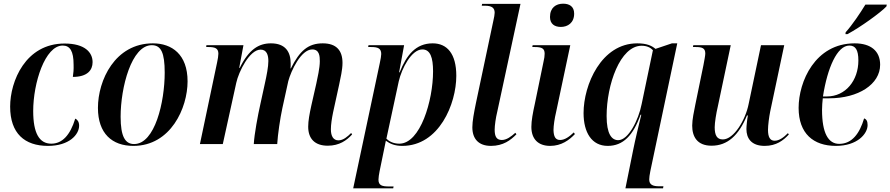

<svg xmlns="http://www.w3.org/2000/svg" viewBox="-20 -781 4828 1041"><path d="M240 10C355 10 409 -51 409 -100C409 -121 399 -133 388 -138C360 -46 316 -2 258 -2C193 -2 160 -59 160 -179C160 -331 224 -534 320 -534C360 -534 379 -503 379 -431C380 -405 378 -383 375 -364C454 -364 482 -401 482 -444C482 -497 440 -545 330 -545C118 -545 35 -340 35 -203C35 -57 114 10 240 10Z M703 10C906 10 997 -196 997 -340C997 -486 912 -546 809 -546C603 -546 511 -345 511 -196C511 -57 588 10 703 10ZM707 0C659 0 634 -40 634 -148C634 -307 693 -536 803 -536C853 -536 873 -496 873 -387C873 -228 820 0 707 0Z M1757 9C1820 9 1860 -20 1889 -52L1884 -60C1864 -40 1841 -20 1815 -20C1788 -20 1774 -42 1774 -80C1774 -105 1779 -138 1786 -172L1819 -323C1826 -358 1837 -402 1837 -440C1837 -506 1805 -546 1730 -546C1651 -546 1605 -506 1557 -410H1555C1556 -417 1556 -428 1556 -437C1556 -499 1528 -546 1449 -546C1383 -546 1329 -513 1280 -413H1277L1300 -536H1099L1098 -526H1111C1146 -526 1164 -519 1164 -490C1164 -479 1161 -460 1157 -442L1064 0H1188L1261 -332C1274 -392 1333 -512 1393 -512C1428 -512 1435 -479 1435 -450C1435 -419 1426 -373 1416 -328L1392 -218C1378 -156 1359 -54 1356 0H1483C1486 -51 1499 -140 1511 -195L1543 -341C1558 -397 1612 -513 1673 -513C1712 -513 1714 -476 1714 -449C1714 -412 1701 -357 1695 -328L1668 -209C1658 -163 1651 -126 1651 -94C1651 -29 1687 9 1757 9Z M2039 -438 1895 240H2112L2114 230H2090C2052 230 2032 225 2032 193C2032 182 2035 163 2038 148L2061 36C2066 14 2068 2 2072 -18C2095 -1 2121 10 2161 10C2361 10 2454 -218 2454 -370C2454 -490 2404 -546 2326 -546C2234 -546 2184 -482 2147 -389H2144L2171 -536H1978L1976 -526H1993C2030 -526 2047 -518 2047 -488C2047 -479 2044 -461 2039 -438ZM2145 -2C2111 -2 2088 -16 2075 -29L2142 -340C2158 -410 2211 -513 2270 -513C2313 -513 2328 -469 2328 -394C2328 -236 2259 -2 2145 -2Z M2642 10C2708 10 2749 -21 2780 -53L2774 -61C2751 -40 2726 -22 2701 -22C2672 -22 2662 -41 2662 -78C2662 -100 2668 -143 2676 -175L2802 -760H2594L2592 -750H2609C2647 -750 2662 -738 2662 -712C2662 -703 2659 -686 2655 -669L2560 -220C2550 -171 2541 -124 2541 -91C2541 -28 2575 10 2642 10Z M3021 -635C3058 -635 3093 -657 3093 -707C3093 -747 3066 -761 3033 -761C2995 -761 2962 -740 2962 -689C2962 -651 2987 -635 3021 -635ZM2963 10C3024 10 3067 -22 3097 -54L3091 -63C3068 -41 3043 -22 3017 -22C2991 -22 2982 -41 2981 -76C2981 -99 2987 -140 2995 -173L3072 -536H2868L2866 -526H2880C2918 -526 2933 -518 2933 -490C2933 -478 2931 -463 2927 -447L2880 -219C2869 -169 2861 -127 2861 -93C2861 -27 2898 10 2963 10Z M3413 32 3371 240H3575L3577 229H3554C3520 229 3500 221 3500 192C3500 184 3502 165 3506 147L3652 -546H3623L3534 -516C3514 -533 3487 -546 3435 -546C3240 -546 3144 -321 3144 -168C3144 -63 3188 10 3275 10C3359 10 3413 -47 3453 -159H3457C3448 -123 3422 -15 3413 32ZM3332 -21C3296 -21 3269 -55 3269 -152C3269 -321 3342 -533 3459 -533C3487 -533 3507 -523 3520 -509L3459 -217C3442 -130 3387 -21 3332 -21Z M4126 10C4189 10 4228 -20 4257 -52L4252 -59C4229 -36 4205 -18 4180 -18C4155 -18 4144 -38 4144 -77C4144 -102 4150 -147 4156 -177L4232 -536H4106L4039 -217C4022 -131 3959 -25 3899 -25C3867 -25 3855 -48 3855 -91C3855 -116 3863 -166 3872 -204L3942 -536H3739L3737 -526H3753C3788 -526 3804 -519 3804 -491C3804 -480 3799 -455 3794 -428L3750 -214C3743 -179 3733 -133 3733 -100C3733 -41 3759 9 3838 9C3924 9 3985 -46 4030 -155H4035C4031 -136 4027 -97 4027 -81C4027 -32 4053 10 4126 10Z M4565 -606 4564 -596H4575C4644 -633 4754 -712 4786 -746L4788 -756H4672C4644 -710 4601 -646 4565 -606ZM4512 10C4629 10 4684 -56 4684 -103C4684 -125 4677 -135 4665 -139C4641 -58 4600 -1 4530 -1C4471 -1 4437 -59 4437 -185C4437 -201 4439 -234 4441 -248H4476C4634 -248 4752 -324 4752 -430C4752 -504 4702 -546 4614 -546C4399 -546 4310 -338 4310 -196C4310 -57 4390 10 4512 10ZM4463 -258H4442C4466 -413 4519 -534 4585 -534C4618 -534 4634 -511 4634 -453C4634 -345 4565 -258 4463 -258Z"/></svg>

Font: Noto Serif Display SemiCondensed SemiBold
Style: Italic
Weight: 600
Width: 4
Italic angle: -12°
Designer: Monotype Design Team
Foundry: Monotype Imaging Inc.
Version: Version 2.009